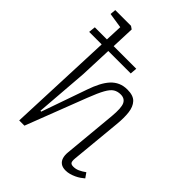

<svg xmlns="http://www.w3.org/2000/svg" viewBox="-222 -881 1009 1009"><g transform="rotate(45 283.0 -376.5)"><path d="M446 14Q423 14 409.5 4Q396 -6 391 -23Q386 -40 388 -61L416 -360Q422 -426 410.5 -450Q399 -474 369 -474Q346 -474 329 -463.5Q312 -453 295.5 -423.5Q279 -394 257 -337L127 0H88L112 -589H19L23 -627H113L117 -722L32 -735L35 -767H152L168 -756L163 -627H331L328 -589H161L154 -410L131 -115L137 -114L226 -368Q238 -403 252.5 -431Q267 -459 284.5 -478Q302 -497 324.5 -507Q347 -517 376 -517Q420 -517 440 -495.5Q460 -474 464.5 -436.5Q469 -399 464 -349L437 -67Q435 -45 440 -37Q445 -29 461 -29Q479 -29 495.5 -36.5Q512 -44 530 -57L549 -30Q541 -23 529.5 -15Q518 -7 504 -0.5Q490 6 475.5 10Q461 14 446 14Z"/></g></svg>

Font: Literata ExtraLight
Style: Italic
Weight: 250
Italic angle: -2°
Designer: Latin by Veronika Burian and Jose Scaglione. Greek by Irene Vlachou. Cyrillic by Vera Evstafieva
Foundry: TypeTogether
Version: Version 3.002